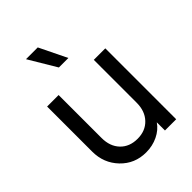

<svg xmlns="http://www.w3.org/2000/svg" viewBox="-229 -894 1015 1015"><g transform="rotate(-45 278.5 -387.0)"><path d="M317 -632H246L154 -786H242ZM405 -530H491V0H407V-61Q384 -27 343.5 -7.5Q303 12 255 12Q170 12 113 -47.5Q56 -107 56 -193V-530H142V-209Q142 -146 178 -108.5Q214 -71 274 -71Q333 -71 369 -109Q405 -147 405 -209Z"/></g></svg>

Font: Plus Jakarta Display
Style: Regular
Weight: 400
Designer: Gumpita Rahayu
Foundry: Tokotype Studio
Version: Version 1.000;hotconv 1.0.109;makeotfexe 2.5.65596